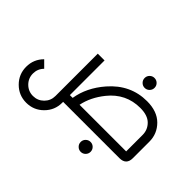

<svg xmlns="http://www.w3.org/2000/svg" viewBox="-150 -946 1472 1472"><g transform="rotate(45 586.0 -210.0)"><path d="M544.4 -73.2H1049.8V-251.5Q1049.8 -307.1 1010.5 -346.4Q971.2 -385.7 891.1 -385.7Q736.3 -385.7 636.7 -262.2Q564 -171.4 544.4 -73.2ZM439.5 0V9.8Q439.5 90.8 382.3 147.9Q325.2 205.1 244.1 205.1Q163.1 205.1 106 147.9Q48.8 90.8 48.8 9.8Q48.8 -71.3 106 -128.4L157.7 -76.7Q122.1 -41 122.1 9.8Q122.1 60.5 157.7 96.2Q193.4 131.8 244.1 131.8Q294.9 131.8 330.6 96.2Q366.2 60.5 366.2 9.8V-449.2H439.5V-73.2H469.7Q490.7 -203.6 588.4 -315.9Q712.9 -459 891.1 -459Q1001.5 -459 1062.3 -398.2Q1123 -337.4 1123 -251.5V-73.2Q1123 0 1049.8 0ZM805.7 -517.6Q783.7 -517.6 767.8 -533.4Q752 -549.3 752 -571.3Q752 -593.8 767.8 -609.4Q783.7 -625 805.7 -625Q828.1 -625 843.8 -609.4Q859.4 -593.8 859.4 -571.3Q859.4 -549.3 843.8 -533.4Q828.1 -517.6 805.7 -517.6ZM805.7 175.8Q783.7 175.8 767.8 159.9Q752 144 752 122.1Q752 99.6 767.8 84Q783.7 68.4 805.7 68.4Q828.1 68.4 843.8 84Q859.4 99.6 859.4 122.1Q859.4 144 843.8 159.9Q828.1 175.8 805.7 175.8Z"/></g></svg>

Font: Catrinity
Style: Regular
Weight: 400
Designer: Alexander Lange
Foundry: High-Logic / Made with FontCreator
Version: Version 2.090;May 20, 2024;FontCreator 15.0.0.2974 64-bit